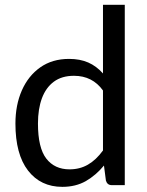

<svg xmlns="http://www.w3.org/2000/svg" viewBox="-20 -756 600 784"><path d="M234.5 7Q146 7 94.5 -59.5Q43 -126 43 -251.5Q43 -327 69.2 -386.8Q95.5 -446.5 144.5 -481Q193.5 -515.5 262 -515.5Q306.5 -515.5 340.2 -500.8Q374 -486 400.5 -456V-736.5H489.5V0H436.5Q418 0 412.5 -18.5L404.5 -80Q372 -40.5 330.5 -16.5Q289 7 234.5 7ZM264 -64.5Q306 -64.5 339.2 -83.8Q372.5 -103 400.5 -141.5V-386.5Q357.5 -446.5 282 -446.5Q232.5 -446.5 200 -422.5Q167.5 -398.5 151.2 -354.8Q135 -311 135 -251.5Q135 -152.5 169 -108.5Q203 -64.5 264 -64.5Z"/></svg>

Font: Verano Sans
Style: Regular
Weight: 400
Designer: Lukasz Dziedzic with Adam Twardoch and Botio Nikoltchev
Foundry: tyPoland Lukasz Dziedzic
Version: Version 3.001;December 28, 2019;FontCreator 12.0.0.2547 64-b